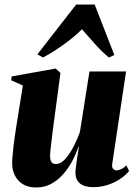

<svg xmlns="http://www.w3.org/2000/svg" viewBox="-20 -820 600 853"><path d="M141.5 13Q104.5 13 80.8 -2.2Q57 -17.5 45.5 -41.8Q34 -66 34 -93.5Q34 -109 35.8 -128.8Q37.5 -148.5 40 -170.5Q42.5 -192.5 45.8 -214.2Q49 -236 52 -255.5L81.5 -440L29.5 -463.5L32 -480.5L227.5 -515.5L248.5 -496L220.5 -285.5Q217.5 -264.5 214.5 -240Q211.5 -215.5 208.8 -193Q206 -170.5 204.2 -153.8Q202.5 -137 202.5 -131Q202.5 -119 204.2 -110.2Q206 -101.5 211.8 -96.5Q217.5 -91.5 229 -91.5Q250 -91.5 270.2 -114.2Q290.5 -137 307.5 -170Q324.5 -203 335 -233.5L377.5 -502.5H540L478.5 -91Q476.5 -75.5 483.2 -69.2Q490 -63 497 -63Q506.5 -63 518.8 -68.8Q531 -74.5 541 -85.5L553.5 -60.5Q537 -40 512 -23.8Q487 -7.5 457 2Q427 11.5 395 11.5Q354 11.5 334.5 -5.5Q315 -22.5 315 -53Q315 -59 316.5 -71.5Q318 -84 320.2 -100Q322.5 -116 325.2 -133.8Q328 -151.5 330.5 -168H328.5Q317.5 -135 300 -102.8Q282.5 -70.5 259 -44.2Q235.5 -18 206 -2.5Q176.5 13 141.5 13ZM171 -564.5 146 -578.5 318.5 -800H400.5L488 -575.5L464 -564.5Q432 -590.5 401.2 -625.5Q370.5 -660.5 344 -690Q312 -657.5 265.2 -623.8Q218.5 -590 171 -564.5Z"/></svg>

Font: Merriweather 144pt Black
Style: Italic
Weight: 900
Italic angle: -7.8°
Version: Version 2.101